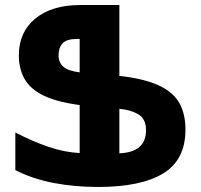

<svg xmlns="http://www.w3.org/2000/svg" viewBox="-20 -734 799 764"><path d="M370 10Q277 10 193.5 -6Q110 -22 41 -57V-207Q110 -171 173.5 -149.5Q237 -128 297 -125V-316Q207 -328 154 -353.5Q101 -379 78 -419.5Q55 -460 55 -514Q55 -606 120.5 -660Q186 -714 299 -714H455V-432Q554 -421 612 -394Q670 -367 694 -323.5Q718 -280 718 -218Q718 -98 629.5 -44Q541 10 370 10ZM297 -446V-579H286Q245 -579 229 -561.5Q213 -544 213 -514Q213 -486 231.5 -469Q250 -452 297 -446ZM455 -124Q561 -128 561 -216Q561 -261 530.5 -279Q500 -297 455 -301Z"/></svg>

Font: Noto Sans Armenian SemiCondensed ExtraBold
Style: Regular
Weight: 800
Width: 4
Designer: Monotype Design Team
Foundry: Monotype Imaging Inc.
Version: Version 2.008; ttfautohint (v1.8.4.7-5d5b)